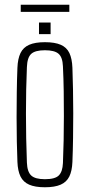

<svg xmlns="http://www.w3.org/2000/svg" viewBox="-20 -784 379 810"><path d="M169.5 6Q128 6 103 -5Q78 -16 66.5 -39.5Q55 -63 53.5 -101Q52 -138 51 -186.2Q50 -234.5 50 -288.2Q50 -342 50.8 -395.8Q51.5 -449.5 53.5 -498Q55 -536.5 66.5 -560.2Q78 -584 103 -595Q128 -606 169.5 -606Q211.5 -606 236.5 -595Q261.5 -584 272.8 -560.2Q284 -536.5 285.5 -498Q287 -455.5 288 -406.5Q289 -357.5 289 -305.8Q289 -254 288.2 -202Q287.5 -150 285.5 -101Q284 -63 272.5 -39.5Q261 -16 236 -5Q211 6 169.5 6ZM169.5 -28Q212.5 -28 228.2 -44Q244 -60 245.5 -96Q247.5 -142 248.5 -192Q249.5 -242 249.5 -294.5Q249.5 -347 248.8 -399.8Q248 -452.5 245.5 -504Q244 -542.5 227 -557.2Q210 -572 169.5 -572Q128.5 -572 111.8 -556.8Q95 -541.5 93.5 -501Q91.5 -456 90.5 -406.2Q89.5 -356.5 89.5 -304.8Q89.5 -253 90.5 -200.8Q91.5 -148.5 93.5 -98Q95 -59 111.8 -43.5Q128.5 -28 169.5 -28ZM144.5 -640V-689H193.5V-640ZM67.5 -764H272.5V-734H67.5Z"/></svg>

Font: Big Shoulders Text Thin Thin
Style: Regular
Weight: 250
Version: Version 2.002